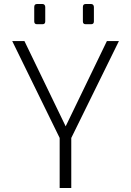

<svg xmlns="http://www.w3.org/2000/svg" viewBox="-20 -939 655 959"><path d="M278 0V-250L41 -734H102L308 -308L514 -734H574L336 -250V0ZM408 -818Q394 -818 394 -832V-904Q394 -919 408 -919H435Q442 -919 445.5 -914.5Q449 -910 449 -904V-832Q449 -818 435 -818ZM165 -818Q151 -818 151 -832V-904Q151 -919 165 -919H192Q199 -919 202.5 -914.5Q206 -910 206 -904V-832Q206 -818 192 -818Z"/></svg>

Font: Exo Thin Light
Style: Regular
Weight: 300
Version: Version 2.000